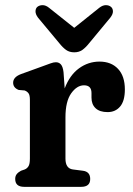

<svg xmlns="http://www.w3.org/2000/svg" viewBox="-20 -725 518 745"><path d="M226.5 -445 231 -382Q250.5 -433.5 286.5 -459.8Q322.5 -486 366 -486Q411.5 -486 438 -457.8Q464.5 -429.5 464.5 -378Q464.5 -333.5 446.2 -311.8Q428 -290 397.5 -290Q367 -290 351 -305Q335 -320 335 -346V-364Q335 -394 306 -394Q278.5 -394 256.2 -362.8Q234 -331.5 234 -270V-109.5Q234 -71.5 262.5 -67.5L301.5 -62.5Q330 -59 330 -30.5Q330 0 295 0H74Q39 0 39 -30.5Q39 -42 44.8 -49.2Q50.5 -56.5 61.5 -62.5L76 -67.5Q85.5 -71.5 90.8 -80.5Q96 -89.5 96 -109.5V-338Q96 -356 90.5 -363.2Q85 -370.5 75.5 -374L52.5 -376Q31 -384.5 31 -404Q31 -426 61.5 -437.5L147 -468.5Q163.5 -474.5 175.8 -479Q188 -483.5 196.5 -483.5Q209 -483.5 216.5 -474.8Q224 -466 226.5 -445ZM326 -557.5Q312.5 -540.5 299.5 -531.2Q286.5 -522 268 -522Q249.5 -522 236.5 -531.2Q223.5 -540.5 210 -557.5L127.5 -656.5Q117.5 -670 117.8 -681Q118 -692 124.5 -698Q133 -705 145.2 -705Q157.5 -705 170 -695L268 -617L365.5 -695Q378.5 -705 390.8 -705Q403 -705 411 -698Q418 -692 418.2 -681Q418.5 -670 408 -656.5Z"/></svg>

Font: Fraunces 9pt S100 SemiBold
Style: Regular
Weight: 600
Version: Version 1.000; ttfautohint (v1.8.3)